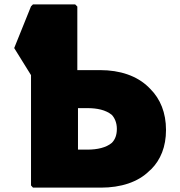

<svg xmlns="http://www.w3.org/2000/svg" viewBox="-20 -852 824 879"><path d="M380 -357C424 -357 464 -349 492 -326C505 -312 515 -290 515 -262C515 -234 507 -213 492 -198C466 -176 425 -167 380 -167H337V-357ZM672 -77C715 -120 740 -180 740 -257C740 -336 714 -399 668 -445L660 -453C607 -505 529 -531 439 -531H334V-822L324 -832H131L122 -823L45 -632L122 -508V-3L131 7H442C533 7 612 -18 664 -70Z"/></svg>

Font: Hussar Woodtype
Style: Ultra
Weight: 900
Foundry: Cannot Into Space Fonts
Version: Version 1.07